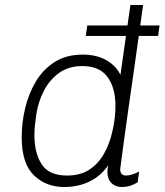

<svg xmlns="http://www.w3.org/2000/svg" viewBox="-20 -740 660 770"><path d="M237 10Q164 10 115.5 -37.5Q67 -85 67 -190Q67 -248 81 -306.5Q95 -365 124 -413.5Q153 -462 199.5 -491.5Q246 -521 312 -521Q366 -521 405 -499.5Q444 -478 463 -440L503 -720H554Q554 -720 549 -685Q544 -650 536 -592Q528 -534 518 -464.5Q508 -395 498 -325Q488 -255 480 -196Q472 -137 467 -100.5Q462 -64 462 -61Q462 -48 468.5 -42Q475 -36 485 -36Q496 -36 510.5 -40.5Q525 -45 538 -52L532 -9Q518 0 502 5Q486 10 469 10Q449 10 434 0Q419 -10 413.5 -29.5Q408 -49 414 -77Q383 -33 338 -11.5Q293 10 237 10ZM249 -36Q302 -36 338 -59.5Q374 -83 396.5 -122.5Q419 -162 430 -210Q437 -239 440 -265Q443 -291 443 -315Q443 -388 411 -431.5Q379 -475 310 -475Q254 -475 215.5 -446.5Q177 -418 154.5 -373Q132 -328 125 -277Q122 -256 120 -236Q118 -216 118 -197Q118 -127 147 -81.5Q176 -36 249 -36ZM324 -596 330 -638H620L614 -596Z"/></svg>

Font: Chivo Medium Thin
Style: Italic
Weight: 250
Italic angle: -8.05°
Version: Version 2.002